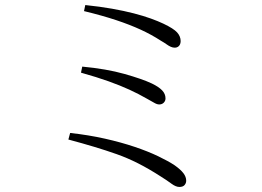

<svg xmlns="http://www.w3.org/2000/svg" viewBox="-20 -735 1040 761"><path d="M691 6Q677 6 659.5 -7Q642 -20 618 -35Q570 -66 527.5 -87.5Q485 -109 442.5 -124Q400 -139 353.5 -153Q307 -167 251 -182L258 -208Q331 -200 395.5 -185.5Q460 -171 513.5 -153Q567 -135 607.5 -115.5Q648 -96 672 -80Q696 -63 707 -48.5Q718 -34 718 -19Q718 -9 711.5 -1.5Q705 6 691 6ZM611 -321Q602 -321 590.5 -328Q579 -335 562 -344Q529 -363 493 -379.5Q457 -396 411 -412.5Q365 -429 301 -447L306 -471Q402 -462 473 -442Q544 -422 582 -404Q609 -391 622.5 -377Q636 -363 636 -345Q636 -335 629 -328Q622 -321 611 -321ZM673 -546Q665 -546 657 -549.5Q649 -553 640 -559.5Q631 -566 617 -574Q580 -598 537.5 -617.5Q495 -637 441 -655Q387 -673 313 -691L318 -715Q376 -709 424 -700.5Q472 -692 510.5 -682Q549 -672 578 -661.5Q607 -651 628 -641Q668 -622 682 -606.5Q696 -591 696 -572Q696 -564 693 -558Q690 -552 684.5 -549Q679 -546 673 -546Z"/></svg>

Font: Noto Serif HK ExtraLight Light
Style: Regular
Weight: 300
Version: Version 2.002-H1;hotconv 1.1.0;makeotfexe 2.6.0